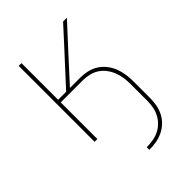

<svg xmlns="http://www.w3.org/2000/svg" viewBox="-215 -617 930 930"><g transform="rotate(-45 250.0 -152.5)"><path d="M248 215V197Q270 197 291 193.5Q312 190 331 181Q350 172 365.5 157Q381 142 391 123Q401 104 405 83Q409 62 409 41V-74Q409 -96 406 -118Q403 -140 395 -160.5Q387 -181 373.5 -199Q360 -217 341.5 -229Q323 -241 301.5 -246Q280 -251 258 -251H107V0H88V-520H107V-269H162L309 -429L392 -520H418Q360 -457 302.5 -394.5Q245 -332 188 -269H258Q282 -269 306.5 -263.5Q331 -258 351.5 -245Q372 -232 387.5 -212.5Q403 -193 412 -170Q421 -147 424.5 -123Q428 -99 428 -74V41Q428 65 423.5 88.5Q419 112 408 133Q397 154 379.5 170.5Q362 187 340.5 197Q319 207 295.5 211Q272 215 248 215Z"/></g></svg>

Font: Zed Mono Thin
Style: Regular
Weight: 100
Monospace: yes
Designer: Belleve Invis
Foundry: Belleve Invis
Version: Version 1.0.0; ttfautohint (v1.8.4)